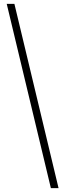

<svg xmlns="http://www.w3.org/2000/svg" viewBox="-20 -860 340 1000"><path d="M245 120 15 -840H55L285 120Z"/></svg>

Font: Cooper Hewitt
Style: Light
Weight: 703
Designer: Village Type and Design LLC
Foundry: Cooper Hewitt Smithsonian Design Museum
Version: 1.000